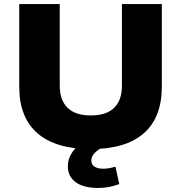

<svg xmlns="http://www.w3.org/2000/svg" viewBox="-20 -725 895 948"><path d="M429 11Q255 11 165 -67Q75 -145 75 -297V-705H275V-302Q275 -230 314 -192.5Q353 -155 428 -155Q505 -155 543.5 -192.5Q582 -230 582 -302V-705H779V-297Q779 -145 690 -67Q601 11 429 11ZM464 203Q392 203 353.5 174.5Q315 146 315 96Q315 51 347 13.5Q379 -24 438 -48L492 0Q472 9 458.5 20Q445 31 438 43Q431 55 431 68Q431 88 447 98Q463 108 488 108Q505 108 519 105.5Q533 103 550 98L569 184Q540 194 516.5 198.5Q493 203 464 203Z"/></svg>

Font: Nunito Sans 10pt SemiExpanded Black
Style: Regular
Weight: 900
Width: 6
Designer: Vernon Adams
Foundry: Vernon Adams
Version: Version 3.101;gftools[0.9.27]